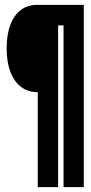

<svg xmlns="http://www.w3.org/2000/svg" viewBox="-20 -695 375 793"><path d="M136 78H220V-590H242.5V78H326V-675H133Q94 -675 65.8 -653.5Q37.5 -632 22.5 -592Q7.5 -552 7.5 -495.5Q7.5 -438.5 23 -398Q38.5 -357.5 67 -336Q95.5 -314.5 133 -314.5H136Z"/></svg>

Font: Anybody UltraCondensed
Style: Bold
Weight: 700
Width: 1
Version: Version 1.113;gftools[0.9.25]